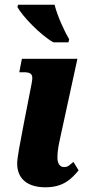

<svg xmlns="http://www.w3.org/2000/svg" viewBox="-20 -786 366 816"><path d="M207 -606H271L274 -619C257 -647 224 -716 212 -766H57L54 -756C74 -719 150 -638 207 -606ZM173 10C250 10 284 -26 314 -62L292 -98C274 -83 269 -76 252 -76C235 -76 224 -91 224 -116C224 -146 229 -168 238 -210L309 -536H73L62 -479H80C132 -479 118 -455 106 -388L81 -260C65 -176 53 -116 53 -91C53 -26 97 10 173 10Z"/></svg>

Font: Noto Serif ExtraCondensed Black
Style: Italic
Weight: 900
Width: 2
Italic angle: -12°
Designer: Monotype Design Team
Foundry: Monotype Imaging Inc.
Version: Version 2.014